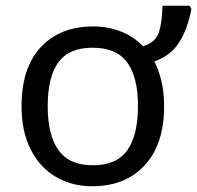

<svg xmlns="http://www.w3.org/2000/svg" viewBox="-20 -638 686 668"><path d="M551 -269Q551 -136 483.5 -63Q416 10 301 10Q230 10 174.5 -22.5Q119 -55 87 -117.5Q55 -180 55 -269Q55 -402 122 -474Q189 -546 304 -546Q357 -546 401.5 -528Q446 -510 478 -477Q523 -491 534 -529.5Q545 -568 545 -618H639L646 -607Q633 -538 604 -491.5Q575 -445 517 -424Q533 -393 542 -354Q551 -315 551 -269ZM146 -269Q146 -168 183.5 -115.5Q221 -63 303 -63Q386 -63 423 -115.5Q460 -168 460 -269Q460 -370 422.5 -421Q385 -472 302 -472Q220 -472 183 -421Q146 -370 146 -269Z"/></svg>

Font: Noto Sans Living
Style: Regular
Weight: 400
Designer: Monotype Design Team
Foundry: Monotype Imaging Inc.
Version: Version 2.013; ttfautohint (v1.8.4.7-5d5b)